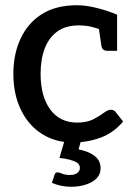

<svg xmlns="http://www.w3.org/2000/svg" viewBox="-20 -537 515 733"><path d="M258 7Q192 7 140.5 -25.5Q89 -58 60 -117.5Q31 -177 31 -255Q31 -331 59 -390.5Q87 -450 140.5 -483.5Q194 -517 274 -517Q307 -517 348 -507Q389 -497 427 -481V-421H372Q352 -429 330 -434.5Q308 -440 280 -440Q231 -440 199 -417Q167 -394 151 -352.5Q135 -311 135 -255Q135 -170 171.5 -119.5Q208 -69 275 -69Q312 -69 336 -81.5Q360 -94 376 -106Q392 -118 402 -118Q408 -118 413 -116Q418 -114 421 -110L450 -73Q414 -30 364 -11.5Q314 7 258 7ZM356 -437 427 -421V-343H391Q379 -343 373.5 -348.5Q368 -354 367 -363ZM251 176Q231 176 212.5 172Q194 168 178 161L188 131Q191 121 200 121Q206 121 217.5 126Q229 131 246 131Q265 131 275 123.5Q285 116 285 104Q285 91 274 84Q263 77 245.5 72.5Q228 68 207 66L228 -6H291L280 33Q324 43 344 60.5Q364 78 364 105Q364 139 331 157.5Q298 176 251 176Z"/></svg>

Font: Aleo Medium
Style: Regular
Weight: 500
Designer: Alessio Laiso
Foundry: Alessio Laiso
Version: Version 2.001;gftools[0.9.29]